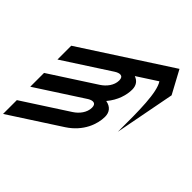

<svg xmlns="http://www.w3.org/2000/svg" viewBox="-521 -1063 1742 1742"><g transform="rotate(-45 349.5 -192.0)"><path d="M850.8 120.9C764.2 177.9 536.3 179.8 260.3 178L839.2 289L1059.6 170L513.6 -673H336.6L624.8 -228C651.4 -187 657.5 -142 598.5 -142C535.5 -142 479.4 -187 446.3 -238L164.6 -673H-12.4L279.7 -222C303 -183 305.5 -142 249.5 -142C186.5 -142 130.4 -187 97.3 -238L-184.4 -673H-361.4L-48.6 -190C44.1 -47 180.5 0 274.5 0C330.5 0 371.7 -29 383.6 -94C464.3 -25 555.5 0 623.5 0C679.5 0 711.7 -29 725.8 -69H727.8Z"/></g></svg>

Font: Hussar
Style: BdOpOblSeven
Weight: 700
Foundry: Cannot Into Space Fonts
Version: Version 2.00